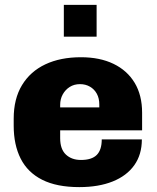

<svg xmlns="http://www.w3.org/2000/svg" viewBox="-20 -755 640 785"><path d="M304 10Q212 10 152.5 -20Q93 -50 64.5 -106.5Q36 -163 36 -241V-270Q36 -351 70 -407Q104 -463 165.5 -492Q227 -521 311 -521Q388 -521 444 -494Q500 -467 530.5 -416.5Q561 -366 561 -294V-222H226V-190Q226 -145 249.5 -123Q273 -101 311 -101Q355 -101 375.5 -121.5Q396 -142 396 -185H560Q560 -123 529 -79.5Q498 -36 440.5 -13Q383 10 304 10ZM226 -316H386V-328Q386 -353 376 -371.5Q366 -390 348 -400.5Q330 -411 307 -411Q283 -411 265 -399.5Q247 -388 236.5 -369Q226 -350 226 -326ZM241 -605V-735H375V-605Z"/></svg>

Font: Chivo Mono ExtraBold
Style: Regular
Weight: 800
Monospace: yes
Designer: Hector Gatti
Foundry: Omnibus-Type
Version: Version 1.008